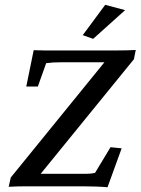

<svg xmlns="http://www.w3.org/2000/svg" viewBox="-20 -786 593 810"><path d="M433.6 3.9Q413.1 2 383.8 1Q354.5 0 330.1 0H88.9Q70.3 0 53.2 0.5Q36.1 1 16.6 2L25.4 -37.1L449.2 -558.6L444.3 -523.4H244.1Q220.7 -523.4 205.1 -522.5Q189.5 -521.5 174.8 -519.5L139.6 -420.9H90.8L122.1 -574.2Q145.5 -573.2 167 -573.2Q188.5 -573.2 207 -573.2H478.5Q497.1 -573.2 515.6 -573.7Q534.2 -574.2 552.7 -575.2L544.9 -536.1L123 -17.6L129.9 -52.7H343.8Q353.5 -52.7 363.3 -53.7Q373 -54.7 380.9 -56.6L446.3 -165L493.2 -160.2ZM373 -622.1 329.1 -637.7 423.8 -765.6 507.8 -743.2Z"/></svg>

Font: Crimson Pro Medium
Style: Italic
Weight: 500
Italic angle: -12°
Designer: Jacques Le Bailly
Foundry: Baron von Fonthausen
Version: Version 1.003